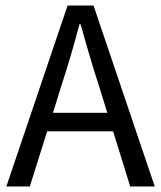

<svg xmlns="http://www.w3.org/2000/svg" viewBox="-20 -676 584 696"><path d="M203 -367 172 -267H369L338 -367Q320 -422 304 -476.5Q288 -531 272 -588H268Q253 -531 237 -476.5Q221 -422 203 -367ZM3 0 225 -656H319L541 0H452L390 -200H151L88 0Z"/></svg>

Font: Source Sans Pro
Style: Regular
Weight: 400
Designer: Paul D. Hunt
Foundry: Adobe Systems Incorporated
Version: Version 2.021;PS 2.000;hotconv 1.0.86;makeotf.lib2.5.63406